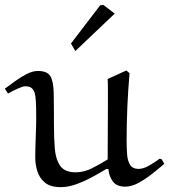

<svg xmlns="http://www.w3.org/2000/svg" viewBox="-30 -760 696 790"><path d="M627 -107 635 -105 646 -86Q623 -66 595 -44Q567 -22 539 -7Q511 8 485 8Q451 8 435 -12.5Q419 -33 416 -64L408 -65Q380 -48 347.5 -30.5Q315 -13 282.5 -1.5Q250 10 220 10Q177 10 154.5 -9Q132 -28 123.5 -56Q115 -84 115 -112Q115 -124 115.5 -147Q116 -170 117 -195Q118 -220 118.5 -242Q119 -264 119 -275Q119 -321 117.5 -344.5Q116 -368 112.5 -378.5Q109 -389 102 -396Q94 -405 74 -405Q64 -405 42 -395Q20 -385 3 -375L-10 -395Q10 -410 33.5 -427Q57 -444 81 -456Q105 -468 126 -468Q164 -468 177 -447Q190 -426 191 -377.5Q192 -329 192 -244Q192 -193 195.5 -149Q199 -105 217.5 -78Q236 -51 282 -51Q316 -51 350 -68.5Q384 -86 413 -104Q413 -153 413.5 -214.5Q414 -276 414 -329Q414 -364 414 -391.5Q414 -419 413 -435L490 -470L503 -459Q491 -320 491 -181Q491 -151 493 -124.5Q495 -98 505.5 -81.5Q516 -65 540 -65Q560 -65 584 -79Q608 -93 627 -107ZM442 -704 280 -550 262 -581 382 -738 395 -740Z"/></svg>

Font: Aref Ruqaa Ink
Style: Regular
Weight: 400
Designer: Abdullah Aref
Version: Version 1.005